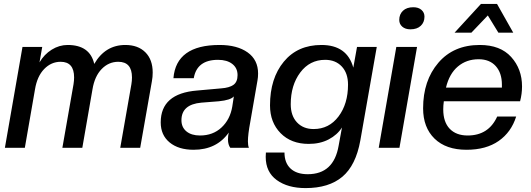

<svg xmlns="http://www.w3.org/2000/svg" viewBox="-20 -756 2716 982"><path d="M697 0H595L652 -325Q655 -343 655 -360Q655 -440 585 -440Q536 -440 500 -403Q464 -366 453 -299L401 0H299L356 -325Q359 -344 359 -360Q359 -440 290 -440Q242 -440 206 -403Q170 -366 159 -299L107 0H5L95 -516H196L182 -437Q206 -478 244.5 -502Q283 -526 326 -526Q440 -526 462 -429Q518 -526 621 -526Q686 -526 723.5 -488.5Q761 -451 761 -385Q761 -362 757 -341Z M970 10Q893 10 847.5 -27.5Q802 -65 802 -130Q802 -278 988 -293L1111 -304Q1153 -307 1174 -322Q1195 -337 1195 -372Q1195 -408 1168 -429Q1141 -450 1095 -450Q987 -450 971 -356H867Q881 -526 1103 -526Q1193 -526 1246.5 -488Q1300 -450 1300 -380Q1300 -361 1297 -345L1260 -132Q1248 -68 1248 -33Q1248 -12 1253 0H1158Q1146 -16 1146 -43Q1146 -61 1150 -78Q1088 10 970 10ZM1003 -63Q1069 -63 1113 -104Q1157 -145 1168 -211L1176 -263Q1160 -244 1099 -238L1010 -231Q908 -222 908 -141Q908 -105 933.5 -84Q959 -63 1003 -63Z M1559 -20Q1469 -20 1415 -75Q1361 -130 1361 -217Q1361 -355 1431.5 -440.5Q1502 -526 1624 -526Q1755 -526 1787 -410L1806 -516H1907L1823 -38Q1800 90 1731 148Q1662 206 1543 206Q1452 206 1395.5 165Q1339 124 1339 46Q1339 32 1340 24H1435Q1435 77 1466 106Q1497 135 1554 135Q1687 135 1712 -11L1729 -104Q1705 -66 1661 -43Q1617 -20 1559 -20ZM1584 -96Q1663 -96 1711.5 -160.5Q1760 -225 1760 -323Q1760 -382 1728 -416Q1696 -450 1643 -450Q1564 -450 1515.5 -385Q1467 -320 1467 -223Q1467 -164 1499 -130Q1531 -96 1584 -96Z M2023 0H1917L2007 -516H2113ZM2079 -606Q2053 -606 2037.5 -619.5Q2022 -633 2022 -654Q2022 -683 2041 -701Q2060 -719 2094 -719Q2120 -719 2135.5 -705.5Q2151 -692 2151 -671Q2151 -642 2132 -624Q2113 -606 2079 -606Z M2366 10Q2261 10 2202.5 -47Q2144 -104 2144 -202Q2144 -344 2222 -435Q2300 -526 2434 -526Q2539 -526 2594.5 -464.5Q2650 -403 2650 -314Q2650 -276 2640 -238H2250Q2247 -216 2247 -197Q2247 -132 2280 -97.5Q2313 -63 2372 -63Q2479 -63 2523 -160H2620Q2595 -80 2530.5 -35Q2466 10 2366 10ZM2428 -453Q2366 -453 2322 -416Q2278 -379 2261 -308H2547V-323Q2547 -383 2515.5 -418Q2484 -453 2428 -453ZM2605 -589H2529L2475 -677L2391 -589H2305L2440 -736H2522Z"/></svg>

Font: Creato Display Medium
Style: Italic
Weight: 500
Italic angle: -10°
Version: Version 1.000